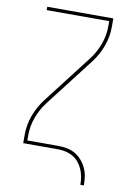

<svg xmlns="http://www.w3.org/2000/svg" viewBox="-98 -795 695 1019"><g transform="rotate(10 250.0 -285.0)"><path d="M409 165Q409 144 405.5 123Q402 102 393.5 82.5Q385 63 371.5 46.5Q358 30 339.5 19.5Q321 9 300 4.5Q279 0 258 0H72V-46Q72 -99 90.5 -149.5Q109 -200 141 -242L343 -504Q374 -544 391.5 -591.5Q409 -639 409 -689V-717H72V-735H428V-689Q428 -636 409.5 -585.5Q391 -535 359 -493L157 -231Q126 -191 108.5 -143.5Q91 -96 91 -46V-18H258Q282 -18 305.5 -13.5Q329 -9 349.5 3Q370 15 385.5 33Q401 51 411 72.5Q421 94 424.5 117.5Q428 141 428 165Z"/></g></svg>

Font: Iosevka Curly Thin
Style: Regular
Weight: 100
Monospace: yes
Designer: Belleve Invis
Foundry: Belleve Invis
Version: Version 22.1.2; ttfautohint (v1.8.4)